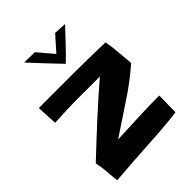

<svg xmlns="http://www.w3.org/2000/svg" viewBox="-279 -1157 1322 1322"><g transform="rotate(-45 382.0 -496.0)"><path d="M713.9 -485.4Q666 -444.3 616.7 -406.2Q567.4 -368.2 514.6 -334L278.3 -176.8Q381.8 -180.7 484.9 -185.5Q587.9 -190.4 692.4 -190.4L689.5 -29.3Q551.8 -12.7 414.1 -5.9Q328.1 -1 243.7 4.9Q159.2 10.7 75.2 17.6Q69.3 -29.3 66.4 -75.7Q63.5 -122.1 52.7 -168.9Q162.1 -272.5 271.5 -373Q380.9 -473.6 496.1 -572.3Q442.4 -571.3 390.1 -571.8Q337.9 -572.3 285.2 -572.3Q226.6 -572.3 168.9 -569.8Q111.3 -567.4 52.7 -564.5L44.9 -715.8H382.8Q460 -715.8 536.1 -714.4Q612.3 -712.9 689.5 -710.9Q700.2 -654.3 704.1 -598.1Q708 -542 713.9 -485.4ZM582 -997.1Q534.2 -947.3 487.8 -897.5Q441.4 -847.7 391.6 -799.8Q340.8 -851.6 292.5 -903.8Q244.1 -956.1 195.3 -1008.8L297.9 -1006.8L393.6 -893.6L490.2 -1002Z"/></g></svg>

Font: Slackey
Style: Regular
Weight: 400
Designer: Squid
Foundry: Font Diner, Inc DBA Sideshow
Version: Version 1.001